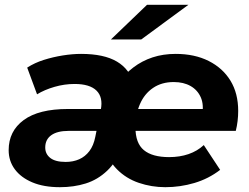

<svg xmlns="http://www.w3.org/2000/svg" viewBox="-20 -770 1035 798"><path d="M229 8Q162 8 114.5 -12Q67 -32 41.5 -66.5Q16 -101 16 -146Q16 -225 78.5 -271Q141 -317 262 -317H411L395 -226H265Q218 -226 193 -208Q168 -190 168 -157Q168 -130 189 -113.5Q210 -97 253 -97Q284 -97 309 -108Q334 -119 351.5 -142Q369 -165 376 -201L399 -314Q409 -366 381 -393.5Q353 -421 290 -421Q248 -421 206.5 -409Q165 -397 134 -378L93 -489Q124 -509 162 -521Q200 -533 240.5 -539.5Q281 -546 317 -546Q412 -546 466 -514Q520 -482 536 -420L469 -423Q498 -462 534 -489.5Q570 -517 614 -531.5Q658 -546 710 -546Q789 -546 847.5 -516.5Q906 -487 938 -434.5Q970 -382 970 -309Q970 -288 967.5 -267Q965 -246 960 -226H517L533 -317H866L820 -290Q828 -335 814.5 -365.5Q801 -396 772 -412.5Q743 -429 702 -429Q652 -429 616 -404.5Q580 -380 561.5 -337Q543 -294 543 -240Q543 -175 578 -146Q613 -117 683 -117Q727 -117 763.5 -129.5Q800 -142 827 -167L895 -64Q847 -27 788 -9.5Q729 8 667 8Q610 8 557 -10Q504 -28 466 -66.5Q428 -105 411 -166L492 -165Q465 -98 425.5 -60.5Q386 -23 336.5 -7.5Q287 8 229 8ZM441 -606 591 -750H763L567 -606Z"/></svg>

Font: MOST Montserrat
Style: Bold Italic
Weight: 700
Italic angle: -11.3°
Designer: Julieta Ulanovsky
Foundry: Julieta Ulanovsky
Version: Version 8.000;March 11, 2024;FontCreator 15.0.0.2926 64-bit